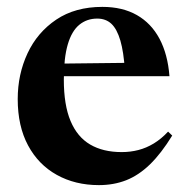

<svg xmlns="http://www.w3.org/2000/svg" viewBox="-20 -526 542 558"><path d="M277.5 -506Q336 -506 377.8 -482.2Q419.5 -458.5 443.5 -413.5Q467.5 -368.5 472.5 -304.5H141.5V-341L406 -344L343 -320.5Q339.5 -375 329.8 -408.2Q320 -441.5 303.8 -456.8Q287.5 -472 262.5 -472Q232.5 -472 210.5 -454Q188.5 -436 177 -397Q165.5 -358 165.5 -294.5Q165.5 -221 185 -174.5Q204.5 -128 242 -106Q279.5 -84 333.5 -84Q359 -84 382.2 -90Q405.5 -96 427.2 -109.2Q449 -122.5 468.5 -143.5L480.5 -132Q448.5 -80 415.8 -48.2Q383 -16.5 346.8 -2.2Q310.5 12 267.5 12Q198.5 12 145 -17.8Q91.5 -47.5 61.5 -103.5Q31.5 -159.5 31.5 -238Q31.5 -310 60 -371Q88.5 -432 143.5 -469Q198.5 -506 277.5 -506Z"/></svg>

Font: Newsreader 60pt SemiBold
Style: Regular
Weight: 600
Designer: Hugues Gentile
Foundry: Production Type
Version: Version 1.003